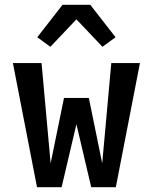

<svg xmlns="http://www.w3.org/2000/svg" viewBox="-20 -784 640 804"><path d="M135 0 34 -520H154L192 -100L248 -374H352L408 -100L446 -520H566L465 0H362L300 -264L238 0ZM191 -588 136 -628 242 -764H358L464 -628L409 -588L300 -703Z"/></svg>

Font: Iosevka Fixed Extended
Style: Bold
Weight: 700
Width: 7
Monospace: yes
Designer: Belleve Invis
Foundry: Belleve Invis
Version: Version 24.1.1; ttfautohint (v1.8.4)